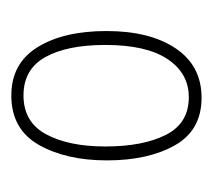

<svg xmlns="http://www.w3.org/2000/svg" viewBox="-38 -776 368 331"><g transform="rotate(90 145.5 -611.0)"><path d="M257 -612Q257 -541 230 -494Q203 -447 145 -447Q90 -447 62 -492Q34 -537 34 -611Q34 -686 64 -730.5Q94 -775 149 -775Q205 -775 231 -729Q257 -683 257 -612ZM58 -609Q58 -543 79 -505.5Q100 -468 145 -468Q191 -468 212 -507Q233 -546 233 -609Q233 -674 213 -713.5Q193 -753 148 -753Q107 -753 82.5 -716.5Q58 -680 58 -609Z"/></g></svg>

Font: Noto Sans Tamil UI ExtraCondensed Thin
Style: Regular
Weight: 100
Width: 2
Designer: Jelle Bosma - Monotype Design Team
Foundry: Monotype Imaging Inc.
Version: Version 2.004; ttfautohint (v1.8.4.7-5d5b)